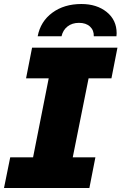

<svg xmlns="http://www.w3.org/2000/svg" viewBox="-38 -938 606 958"><path d="M404 -547 325 -153H438L408 0H-18L13 -153H127L205 -547H92L122 -700H548L518 -547ZM368 -918Q445 -918 494.5 -878Q544 -838 544 -772L543 -757H430Q431 -787 411 -805.5Q391 -824 356 -824Q322 -824 299 -806Q276 -788 269 -757H150Q164 -831 223 -874.5Q282 -918 368 -918Z"/></svg>

Font: Montserrat Alternates ExtraBold
Style: Italic
Weight: 800
Italic angle: -11.3°
Designer: Julieta Ulanovsky
Foundry: Julieta Ulanovsky
Version: Version 7.200